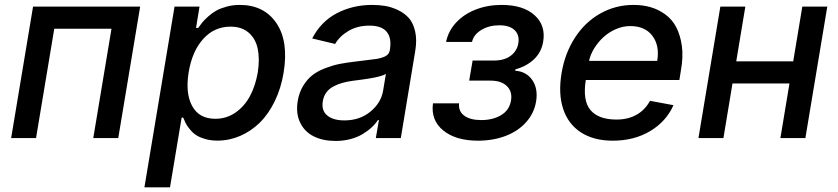

<svg xmlns="http://www.w3.org/2000/svg" viewBox="-20 -573 3479 797"><path d="M26.3 0 117.2 -545.5H561.8L470.9 0H367.2L442.8 -453.8H205.3L129.6 0Z M579.5 204.5 704.5 -545.5H808.2L793.7 -457H802.6Q812.1 -470.5 820.1 -480.3Q828.1 -490.1 844.5 -504.8Q860.8 -519.5 877.8 -528.9Q894.9 -538.4 920.6 -545.5Q946.4 -552.6 975.1 -552.6Q1076 -552.6 1127.3 -477.1Q1178.6 -401.6 1157.3 -271.7Q1146.7 -206.7 1120.7 -153.2Q1094.8 -99.8 1058.6 -64.1Q1022.4 -28.4 977.1 -8.9Q931.8 10.7 882.5 10.7Q854 10.7 830.8 3.7Q807.5 -3.2 793.5 -12.6Q779.5 -22 767.8 -36.6Q756 -51.1 751.1 -61.1Q746.1 -71 740.4 -84.9H734L685.7 204.5ZM763.1 -272.7Q748.9 -185 777.9 -132.5Q806.8 -79.9 873.9 -79.9Q920.1 -79.9 957.4 -105.6Q994.7 -131.4 1017.6 -174.2Q1040.5 -217 1050.1 -272.7Q1058.6 -328.1 1049.9 -370.2Q1041.2 -412.3 1012.4 -437.3Q983.7 -462.4 937.1 -462.4Q869 -462.4 823.2 -411Q777.3 -359.7 763.1 -272.7Z M1373.2 12.1Q1320.7 12.1 1282.5 -6.9Q1244.3 -25.9 1225.9 -64.1Q1207.4 -102.3 1215.9 -154.1Q1221.9 -190 1238.8 -217.3Q1255.7 -244.7 1277.3 -261.4Q1299 -278.1 1330.1 -290Q1361.2 -301.8 1388.8 -307.4Q1416.5 -312.9 1452.4 -317.1Q1535.2 -327.1 1544 -328.5Q1581.7 -335.2 1592.3 -350.1Q1596.9 -356.9 1598.7 -366.5V-369Q1606.2 -415.8 1585 -441.2Q1563.9 -466.6 1513.5 -466.6Q1463.8 -466.6 1426.8 -444.8Q1389.9 -422.9 1371.1 -390.6L1275.9 -413.4Q1312.5 -484 1378.7 -518.3Q1445 -552.6 1524.5 -552.6Q1553.3 -552.6 1579.2 -548.3Q1605.1 -544 1632.3 -531.1Q1659.4 -518.1 1677.4 -497.9Q1695.3 -477.6 1703.3 -442.6Q1711.3 -407.7 1703.8 -362.2L1643.8 0H1540.1L1552.9 -74.6H1548.7Q1538 -58.2 1522.2 -43.7Q1506.4 -29.1 1484.9 -16.2Q1463.4 -3.2 1434.5 4.4Q1405.5 12.1 1373.2 12.1ZM1409.4 -73.2Q1473.4 -73.2 1517.6 -109.6Q1561.8 -146 1570.3 -196.7L1582 -267Q1578.5 -263.8 1571.4 -261Q1564.3 -258.2 1552.9 -255.3Q1541.5 -252.5 1532.7 -250.7Q1523.8 -248.9 1508.3 -246.4Q1492.9 -244 1486 -243.1Q1479 -242.2 1463.4 -240.1Q1447.8 -237.9 1446.4 -237.9Q1421.2 -234.7 1401.3 -229Q1381.4 -223.4 1363.5 -213.8Q1345.5 -204.2 1334.3 -188.7Q1323.2 -173.3 1320 -152.7Q1313.6 -114.3 1338.2 -93.8Q1362.9 -73.2 1409.4 -73.2Z M1777.3 -144.2H1885.7Q1882.1 -111.2 1907 -92.9Q1931.8 -74.6 1977.6 -74.6Q2026.3 -74.6 2060.4 -95.2Q2094.5 -115.8 2101.2 -155.5Q2107.6 -192.5 2084.3 -215.4Q2061.1 -238.3 2016.3 -238.3H1927.6L1941.8 -321.7H2030.5Q2073.5 -321.7 2100 -341.6Q2126.4 -361.5 2131.7 -393.8Q2137.1 -427.6 2116.3 -447.8Q2095.5 -468 2052.9 -468Q2009.9 -468 1978 -448.7Q1946 -429.3 1939.3 -398.8H1831.7Q1840.6 -443.9 1873 -479Q1905.5 -514.2 1954.9 -533.4Q2004.3 -552.6 2062.1 -552.6Q2152 -552.6 2199 -509.9Q2246.1 -467.3 2234.7 -399.9Q2227.6 -356.5 2196.9 -327.2Q2166.2 -297.9 2119.7 -285.2L2118.3 -279.5Q2165.1 -276.3 2189.6 -240.6Q2214.1 -204.9 2205.3 -151.6Q2197.1 -102.6 2163.5 -65.3Q2130 -28.1 2078.1 -8.5Q2026.3 11 1964.1 11Q1872.2 11 1820 -31.4Q1767.8 -73.9 1777.3 -144.2Z M2523.8 11Q2444.2 11 2391.2 -23.6Q2338.1 -58.2 2317.5 -121.6Q2296.9 -185 2311.1 -269.2Q2324.9 -352.3 2366.7 -416.7Q2408.4 -481.2 2471.8 -516.9Q2535.2 -552.6 2610.1 -552.6Q2648.4 -552.6 2681.3 -543Q2714.1 -533.4 2742.2 -512.8Q2770.2 -492.2 2787.1 -460Q2804 -427.9 2810.4 -382.6Q2816.8 -337.4 2806.1 -278.4L2800.1 -240.8H2411.6Q2398.1 -154.8 2431.3 -115.8Q2464.5 -76.7 2539.4 -76.7Q2586.3 -76.7 2621.8 -96.4Q2657.3 -116.1 2678.3 -154.5L2775.6 -136.4Q2745.7 -68.9 2679 -28.9Q2612.2 11 2523.8 11ZM2425.1 -320.3H2708.1Q2718.8 -383.5 2688.2 -424.2Q2657.7 -464.8 2596.2 -464.8Q2566.1 -464.8 2536.9 -452.2Q2507.8 -439.6 2485.4 -419.2Q2463.1 -398.8 2446.9 -372.9Q2430.8 -346.9 2425.1 -320.3Z M3073.9 -545.5 3036.2 -318.5H3272.7L3310.4 -545.5H3414.1L3323.2 0H3219.5L3257.1 -226.6H3020.6L2983 0H2879.3L2970.2 -545.5Z"/></svg>

Font: Karasuma Gothic
Style: Medium Italic
Weight: 500
Italic angle: 9.39998°
Designer: Rasmus Andersson / Ryoko Nishizuka
Foundry: Genbu
Version: Version 1.00